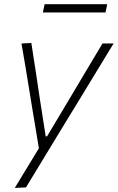

<svg xmlns="http://www.w3.org/2000/svg" viewBox="-20 -702 562 916"><path d="M50.5 194.5Q78.5 148 108 100Q137 52 165.5 5.5Q157.5 -42.5 149.5 -91.5Q141.5 -140 133.5 -187.5L119 -276.5Q110 -330 101 -386Q91.5 -441.5 82.5 -494.5L129.5 -497Q140 -427 150.5 -361Q160.5 -294.5 171 -224.5L198 -51.5H204.5L308.5 -225.5Q349.5 -294.5 389 -360.8Q428.5 -427 469 -494.5H522Q498 -454.5 475 -417.5Q452 -380 424.8 -335.2Q397.5 -290.5 360 -228.5L275 -89.5Q217 6.5 176.8 72.2Q136.5 138 104 192ZM184.5 -642.5 193 -682H491.5L483.5 -642.5Z"/></svg>

Font: Heraclito ExtraLight
Style: Italic
Weight: 200
Italic angle: -12°
Designer: Kostas Bartsokas (font) & Cristiano Sobral (main changes)
Foundry: Kostas Bartsokas (font) & Cristiano Sobral (main changes)
Version: Version 1.00;July 8, 2020;FontCreator 13.0.0.2655 64-bit